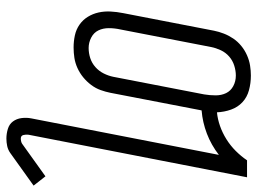

<svg xmlns="http://www.w3.org/2000/svg" viewBox="-122 -460 804 600"><g transform="rotate(90 280.0 -160.0)"><path d="M413 222Q398 222 383 217.5Q368 213 359.5 201.5Q351 190 349 174.5Q347 159 350 144L464 -442Q433 -418 397.5 -404.5Q362 -391 325 -388L270 -103Q267 -88 261.5 -72.5Q256 -57 245.5 -43Q235 -29 221.5 -18Q208 -7 192.5 0Q177 7 161 9.5Q145 12 129 12H128Q109 12 90.5 8Q72 4 57 -6.5Q42 -17 32.5 -32.5Q23 -48 19 -66Q15 -84 16 -103.5Q17 -123 21 -143L76 -427Q79 -442 85 -457.5Q91 -473 100.5 -487Q110 -501 123.5 -512Q137 -523 153 -530Q169 -537 185 -539.5Q201 -542 216 -542Q240 -542 262 -536Q284 -530 299.5 -515.5Q315 -501 322.5 -480Q330 -459 331 -436Q352 -438 373.5 -445.5Q395 -453 415 -465.5Q435 -478 451.5 -494.5Q468 -511 481 -530H534L401 153Q400 161 402 169Q404 177 413 177Q417 177 421.5 176Q426 175 429 173L531 100L560 137L458 210Q448 217 436.5 219.5Q425 222 413 222ZM130 -35Q146 -35 161.5 -40Q177 -45 189.5 -56Q202 -67 209.5 -82Q217 -97 220 -112L275 -396Q278 -414 278 -432Q278 -450 271 -464.5Q264 -479 249 -487Q234 -495 216 -495Q201 -495 185 -490Q169 -485 156.5 -474Q144 -463 137 -448Q130 -433 127 -418L72 -134Q68 -116 68 -98Q68 -80 75 -65.5Q82 -51 97.5 -43Q113 -35 130 -35Z"/></g></svg>

Font: Lode Dark Term
Style: Italic
Weight: 400
Italic angle: -11°
Monospace: yes
Designer: Belleve Invis
Foundry: Belleve Invis
Version: Version 29.2.0